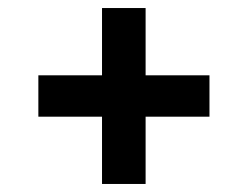

<svg xmlns="http://www.w3.org/2000/svg" viewBox="-20 -619 617 478"><path d="M234 -161V-328.5H75.5V-431.5H234V-599H342.5V-431.5H501.5V-328.5H342.5V-161Z"/></svg>

Font: Encode Sans Expanded SemiBold
Style: Regular
Weight: 600
Width: 7
Designer: Multiple Designers
Foundry: Impallari Type
Version: Version 3.000; ttfautohint (v1.8.3) -l 8 -r 50 -G 200 -x 14 